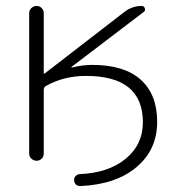

<svg xmlns="http://www.w3.org/2000/svg" viewBox="-20 -540 591 645"><path d="M78 -24V-496Q78 -506 85.5 -513Q93 -520 103 -520Q113 -520 120 -513Q127 -506 127 -496V-294Q127 -293 128 -293H130L398 -500Q424 -520 456 -520Q464 -520 466.5 -512Q469 -504 463 -500L220 -315V-313H221Q256 -322 290 -322Q397 -322 452.5 -272.5Q508 -223 508 -131Q508 -37 438.5 21.5Q369 80 250 85Q231 85 229 66Q228 58 233.5 52Q239 46 247 45Q344 41 402 -6.5Q460 -54 460 -129Q460 -285 269 -285Q194 -285 134 -251Q127 -247 127 -238V-24Q127 -14 120 -7Q113 0 103 0Q93 0 85.5 -7Q78 -14 78 -24Z"/></svg>

Font: Rounded Mplus 1c Light
Style: Regular
Weight: 300
Version: Version 1.059.20150529